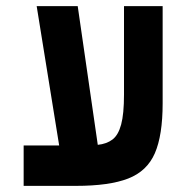

<svg xmlns="http://www.w3.org/2000/svg" viewBox="-20 -606 626 626"><path d="M57.1 0V-131.8H172.9L99.6 -585.9H233.4L298.8 -133.8Q327.6 -136.7 346.7 -151.1Q365.7 -165.5 375 -200Q384.3 -234.4 384.3 -297.9V-585.9H510.3V-269Q510.3 -165 484.9 -106.4Q459.5 -47.9 397.9 -23.9Q336.4 0 228 0Z"/></svg>

Font: Cascadia Code PL
Style: Bold
Weight: 700
Monospace: yes
Designer: Aaron Bell
Foundry: Saja Typeworks
Version: Version 2404.023; ttfautohint (v1.8.4)